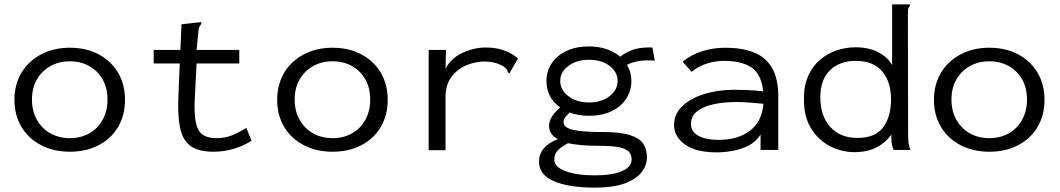

<svg xmlns="http://www.w3.org/2000/svg" viewBox="-20 -685 4840 877"><path d="M299 8Q225 8 167.5 -22Q110 -52 78 -105.5Q46 -159 46 -229Q46 -299 78 -352.5Q110 -406 167.5 -436.5Q225 -467 299 -467Q374 -467 431 -436.5Q488 -406 519.5 -352.5Q551 -299 551 -229Q551 -159 519.5 -105.5Q488 -52 431 -22Q374 8 299 8ZM299 -54Q349 -54 388 -76Q427 -98 449 -138Q471 -178 471 -230Q471 -283 449 -322Q427 -361 388 -383Q349 -405 299 -405Q249 -405 210 -383Q171 -361 148.5 -322Q126 -283 126 -230Q126 -178 148.5 -138Q171 -98 210 -76Q249 -54 299 -54Z M955 8Q884 8 848.5 -19.5Q813 -47 802 -103.5Q791 -160 795 -248L801 -395H682V-457H804L809 -574L889 -583L899 -584L900 -577Q895 -570 891 -563Q887 -556 886 -539L878 -457H1073V-395H878L870 -243Q866 -167 874.5 -126Q883 -85 906 -69.5Q929 -54 968 -54Q1008 -54 1040 -67Q1072 -80 1105 -101L1129 -42Q1048 8 955 8Z M1499 8Q1425 8 1367.5 -22Q1310 -52 1278 -105.5Q1246 -159 1246 -229Q1246 -299 1278 -352.5Q1310 -406 1367.5 -436.5Q1425 -467 1499 -467Q1574 -467 1631 -436.5Q1688 -406 1719.5 -352.5Q1751 -299 1751 -229Q1751 -159 1719.5 -105.5Q1688 -52 1631 -22Q1574 8 1499 8ZM1499 -54Q1549 -54 1588 -76Q1627 -98 1649 -138Q1671 -178 1671 -230Q1671 -283 1649 -322Q1627 -361 1588 -383Q1549 -405 1499 -405Q1449 -405 1410 -383Q1371 -361 1348.5 -322Q1326 -283 1326 -230Q1326 -178 1348.5 -138Q1371 -98 1410 -76Q1449 -54 1499 -54Z M1938 -457H2017L2015 -371Q2039 -418 2091.5 -443Q2144 -468 2199 -468Q2288 -468 2346 -418L2312 -359L2308 -350L2301 -354Q2299 -362 2294.5 -368Q2290 -374 2277 -384Q2255 -395 2235.5 -399.5Q2216 -404 2193 -404Q2153 -404 2112 -387.5Q2071 -371 2043 -335Q2015 -299 2015 -242V1H1938Z M2670 -156Q2622 -156 2582 -171Q2568 -158 2561 -148Q2554 -138 2554 -127Q2554 -103 2594.5 -92.5Q2635 -82 2731 -82Q2815 -82 2859 -67.5Q2903 -53 2919 -27Q2935 -1 2935 33Q2935 69 2911.5 100.5Q2888 132 2835.5 152Q2783 172 2695 172Q2578 172 2510 142.5Q2442 113 2442 54Q2442 16 2466.5 -10Q2491 -36 2528 -49Q2488 -71 2488 -110Q2488 -132 2501.5 -153Q2515 -174 2539 -194Q2476 -239 2476 -315Q2476 -359 2499.5 -395Q2523 -431 2567 -452Q2611 -473 2670 -473Q2715 -473 2751 -460.5Q2787 -448 2813 -426Q2844 -450 2878.5 -460Q2913 -470 2960 -468L2971 -408Q2935 -411 2903.5 -407Q2872 -403 2844 -389Q2864 -355 2864 -315Q2864 -271 2840.5 -234.5Q2817 -198 2773 -177Q2729 -156 2670 -156ZM2670 -217Q2727 -217 2764 -245.5Q2801 -274 2801 -315Q2801 -357 2764 -384.5Q2727 -412 2670 -412Q2615 -412 2577 -384.5Q2539 -357 2539 -315Q2539 -274 2576.5 -245.5Q2614 -217 2670 -217ZM2512 45Q2512 78 2563.5 97Q2615 116 2696 116Q2778 116 2821.5 96.5Q2865 77 2865 44Q2865 22 2852.5 8Q2840 -6 2807 -12.5Q2774 -19 2713 -19Q2672 -19 2637 -22Q2602 -25 2575 -31Q2546 -16 2529 0.5Q2512 17 2512 45Z M3254 11Q3160 11 3109.5 -24.5Q3059 -60 3059 -115Q3059 -164 3096.5 -200Q3134 -236 3197 -255.5Q3260 -275 3335 -275Q3363 -275 3396.5 -273.5Q3430 -272 3466 -268Q3457 -348 3411.5 -377.5Q3366 -407 3287 -407Q3248 -407 3209.5 -395Q3171 -383 3139 -357L3098 -403Q3137 -435 3187 -451Q3237 -467 3293 -467Q3366 -467 3420 -447Q3474 -427 3504.5 -378Q3535 -329 3535 -243V0H3454V-70Q3433 -37 3398 -19.5Q3363 -2 3324.5 4.5Q3286 11 3254 11ZM3136 -119Q3136 -92 3154 -76Q3172 -60 3200.5 -53Q3229 -46 3262 -46Q3350 -46 3405.5 -88Q3461 -130 3467 -211Q3436 -214 3403 -216.5Q3370 -219 3343 -219Q3285 -219 3238 -208.5Q3191 -198 3163.5 -176Q3136 -154 3136 -119Z M3883 10Q3826 10 3773 -16.5Q3720 -43 3686 -96.5Q3652 -150 3652 -232Q3652 -295 3672.5 -340Q3693 -385 3727.5 -413.5Q3762 -442 3803.5 -455.5Q3845 -469 3887 -469Q3949 -469 3992.5 -446Q4036 -423 4055 -387V-665H4136V-658Q4130 -652 4128.5 -645Q4127 -638 4127 -621L4128 -71Q4128 -53 4129.5 -35.5Q4131 -18 4139 0H4062Q4054 -18 4052.5 -35.5Q4051 -53 4051 -71Q4027 -34 3984 -12Q3941 10 3883 10ZM3896 -55Q3978 -55 4014 -103.5Q4050 -152 4050 -231Q4050 -311 4009.5 -359Q3969 -407 3889 -407Q3815 -407 3771 -364Q3727 -321 3727 -242Q3727 -155 3772.5 -105Q3818 -55 3896 -55Z M4499 8Q4425 8 4367.5 -22Q4310 -52 4278 -105.5Q4246 -159 4246 -229Q4246 -299 4278 -352.5Q4310 -406 4367.5 -436.5Q4425 -467 4499 -467Q4574 -467 4631 -436.5Q4688 -406 4719.5 -352.5Q4751 -299 4751 -229Q4751 -159 4719.5 -105.5Q4688 -52 4631 -22Q4574 8 4499 8ZM4499 -54Q4549 -54 4588 -76Q4627 -98 4649 -138Q4671 -178 4671 -230Q4671 -283 4649 -322Q4627 -361 4588 -383Q4549 -405 4499 -405Q4449 -405 4410 -383Q4371 -361 4348.5 -322Q4326 -283 4326 -230Q4326 -178 4348.5 -138Q4371 -98 4410 -76Q4449 -54 4499 -54Z"/></svg>

Font: Inconsolata Expanded
Style: Regular
Weight: 400
Width: 7
Monospace: yes
Designer: Raph Levien, Cyreal, Brenton Simpson
Foundry: Raph Levien, Cyreal, Google
Version: Version 3.000; ttfautohint (v1.8.2.53-6de2)